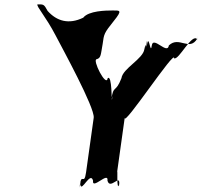

<svg xmlns="http://www.w3.org/2000/svg" viewBox="-20 -873 952 879"><path d="M235 -710C264 -654 415 -379 409 -334L374 -84C365 -21 354 -84 346 -28C340 17 354 -72 348 -27C353 9 394 -91 406 -46C400 -1 478 -91 472 -46C484 -1 533 -82 525 -27C519 18 532 -73 526 -28C512 7 520 -111 516 -84L551 -334C545 -289 783 -651 777 -606C799 -596 859 -724 883 -693C877 -648 889 -741 883 -696C847 -636 800 -710 753 -665C747 -620 681 -710 675 -665C669 -619 662 -715 654 -674C648 -629 656 -717 650 -672C645 -623 652 -699 641 -648C635 -603 542 -560 536 -515C508 -443 500 -488 490 -419C484 -374 499 -464 493 -419C490 -398 494 -533 473 -515C467 -470 400 -602 423 -602C443 -608 441 -623 450 -672C456 -717 456 -721 501 -777C543 -829 528 -825 494 -825C466 -825 386 -824 361 -792C295 -760 240 -776 198 -823C181 -855 179 -853 151 -853C149 -839 188 -800 235 -710Z"/></svg>

Font: Hussar Przerywany
Style: Obl
Weight: 400
Foundry: Cannot Into Space Fonts
Version: Version 0.982